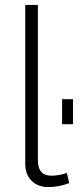

<svg xmlns="http://www.w3.org/2000/svg" viewBox="-20 -750 332 776"><path d="M82 -730H133V-103Q133 -40 187 -40Q219 -40 250 -51L260 -10Q219 6 175 6Q133 6 107.5 -19.5Q82 -45 82 -88ZM231 -248V-349H275V-248Z"/></svg>

Font: Raleway-v4020 Light
Style: Regular
Weight: 300
Designer: Matt McInerney, Pablo Impallari, Rodrigo Fuenzalida
Foundry: Matt McInerney, Pablo Impallari, Rodrigo Fuenzalida
Version: Version 4.020;PS 004.020;hotconv 1.0.88;makeotf.lib2.5.64775